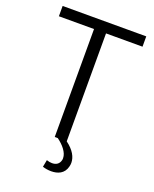

<svg xmlns="http://www.w3.org/2000/svg" viewBox="-161 -791 859 1068"><g transform="rotate(20 268.5 -257.0)"><path d="M516 -639V-700H21V-639H229V0H247C284 27 313 62 313 95C313 99 313 102 312 106C306 132 287 142 264 142C254 142 243 140 232 136L224 178C239 183 257 186 275 186C313 186 351 172 362 126C364 119 365 111 365 104C365 70 346 34 300 0V-639Z"/></g></svg>

Font: Arthouse Owned
Style: Regular
Weight: 400
Designer: Jeremy Tribby
Foundry: Tribby Type
Version: Version 1.000;PS 001.000;hotconv 1.0.88;makeotf.lib2.5.64775